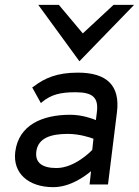

<svg xmlns="http://www.w3.org/2000/svg" viewBox="-20 -762 574 793"><path d="M113 -401 149 -336 153 -340C192 -372 230 -381 292 -381C363 -381 388 -359 380 -298L376 -266C362 -272 319 -288 270 -288C155 -288 57 -246 43 -135C32 -46 98 11 200 11C270 11 331 -34 356 -55L350 0H426L463 -298C477 -409 421 -462 302 -462C216 -462 165 -440 118 -404ZM130 -136C137 -193 192 -209 260 -209C308 -209 353 -194 366 -189L361 -143C352 -133 286 -68 213 -68C156 -68 124 -89 130 -136ZM308 -509 534 -742H449L322 -624L223 -742H138Z"/></svg>

Font: Charger
Style: BdIt
Weight: 400
Designer: Jasper
Foundry: Cannot Into Space Fonts
Version: Version 0.98